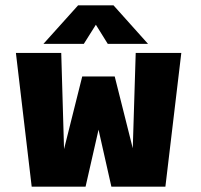

<svg xmlns="http://www.w3.org/2000/svg" viewBox="-20 -698 750 718"><path d="M533.5 -534H383L338.5 -605.5L293.5 -534H142.5L272 -678H404.5ZM300 0H98.5L39.5 -500H209L219.5 -140.5L287.5 -412H409L476.5 -143.5L487.5 -500H658L598.5 0H396.5L348.5 -213Z"/></svg>

Font: League Mono ExtraBold
Style: Regular
Weight: 800
Width: 6
Designer: Tyler Finck
Foundry: The League of Moveable Type / Tyler Finck
Version: Version 2.210